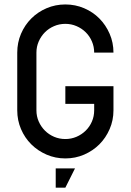

<svg xmlns="http://www.w3.org/2000/svg" viewBox="-20 -722 596 875"><path d="M58.6 -482.4Q58.6 -527.8 75.7 -567.9Q92.8 -607.9 122.6 -637.7Q152.3 -667.5 192.4 -684.6Q232.4 -701.7 277.8 -701.7Q323.2 -701.7 363.3 -684.6Q403.3 -667.5 432.9 -637.7Q462.4 -607.9 479.7 -567.9Q497.1 -527.8 497.1 -482.4H409.2Q409.2 -509.3 398.9 -533.2Q388.7 -557.1 370.6 -575Q352.5 -592.8 328.6 -603Q304.7 -613.3 277.8 -613.3Q250.5 -613.3 226.6 -603Q202.6 -592.8 184.8 -575Q167 -557.1 156.5 -533.2Q146 -509.3 146 -482.4V-219.2Q146 -191.9 156.5 -168.2Q167 -144.5 184.8 -126.7Q202.6 -108.9 226.6 -98.6Q250.5 -88.4 277.8 -88.4Q304.7 -88.4 328.6 -98.6Q352.5 -108.9 370.6 -126.7Q388.7 -144.5 398.9 -168.2Q409.2 -191.9 409.2 -219.2V-248.5H277.8V-329.1H497.1V-219.2Q497.1 -173.8 479.7 -133.8Q462.4 -93.8 432.9 -64.2Q403.3 -34.7 363.3 -17.3Q323.2 0 277.8 0Q232.4 0 192.4 -17.3Q152.3 -34.7 122.6 -64.2Q92.8 -93.8 75.7 -133.8Q58.6 -173.8 58.6 -219.2ZM233.9 133.3V45.4H321.8L277.8 133.3Z"/></svg>

Font: Aeronef
Style: Regular
Weight: 400
Designer: Peter Wiegel - CAT-Fonts Germany
Foundry: CAT-Fonts, Peter Wiegel
Version: Version 0.002